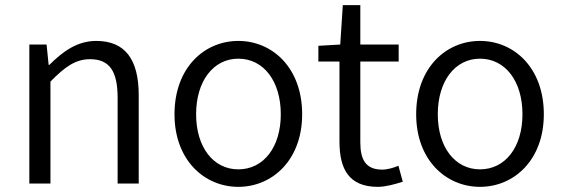

<svg xmlns="http://www.w3.org/2000/svg" viewBox="-20 -713 2186 746"><path d="M94 0H176V-396C232 -453 273 -483 330 -483C405 -483 437 -437 437 -333V0H519V-343C519 -481 467 -554 354 -554C280 -554 224 -513 172 -461H169L161 -540H94Z M906 13C1038 13 1154 -91 1154 -269C1154 -450 1038 -554 906 -554C774 -554 658 -450 658 -269C658 -91 774 13 906 13ZM906 -55C809 -55 742 -141 742 -269C742 -398 809 -485 906 -485C1004 -485 1071 -398 1071 -269C1071 -141 1004 -55 906 -55Z M1448 13C1478 13 1514 3 1545 -7L1528 -69C1510 -61 1485 -54 1465 -54C1400 -54 1380 -94 1380 -160V-474H1529V-540H1380V-693H1312L1302 -540L1217 -535V-474H1299V-163C1299 -57 1335 13 1448 13Z M1845 13C1977 13 2093 -91 2093 -269C2093 -450 1977 -554 1845 -554C1713 -554 1597 -450 1597 -269C1597 -91 1713 13 1845 13ZM1845 -55C1748 -55 1681 -141 1681 -269C1681 -398 1748 -485 1845 -485C1943 -485 2010 -398 2010 -269C2010 -141 1943 -55 1845 -55Z"/></svg>

Font: Noto Sans KR DemiLight
Style: Regular
Weight: 350
Designer: Ryoko NISHIZUKA 西塚涼子 (kana, bopomofo & ideographs); Paul D. Hunt (Latin, Greek & Cyrillic); Sandoll Communications 산돌커뮤니
Foundry: Adobe
Version: Version 2.004;hotconv 1.0.118;makeotfexe 2.5.65603